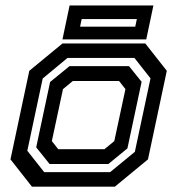

<svg xmlns="http://www.w3.org/2000/svg" viewBox="-20 -704 668 724"><path d="M100.5 0 19.5 -103 90.5 -437 215.5 -540H528L609 -437L538 -103L413 0ZM146.5 -55H395.5L488.5 -131.5L547.5 -408.5L487 -485.5H234.5L141 -408L83 -135.5ZM167 -85.5 116.5 -148.5 169 -395 242 -454.5H466.5L514 -395.5L460.5 -144.5L388.5 -85.5ZM199.5 -141.5H374L411 -172L453 -368L429 -398.5H254.5L217.5 -368L175.5 -172ZM215.5 -555.5 242.5 -683.5H558.5L531.5 -555.5ZM282 -603.5H490L496 -632H288Z"/></svg>

Font: Tourney Thin SemiBold
Style: Italic
Weight: 600
Italic angle: -12°
Version: Version 1.015